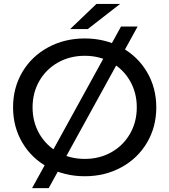

<svg xmlns="http://www.w3.org/2000/svg" viewBox="-20 -908 880 998"><path d="M47.9 -350.1Q47.9 -451.7 96.1 -533.5Q144.4 -615.3 229.9 -661.7Q315.3 -708.1 420.6 -708.1Q525.9 -708.1 610.9 -661.7Q695.9 -615.3 744.1 -533.4Q792.4 -451.6 792.4 -349.9Q792.4 -248.3 744.1 -166.5Q695.9 -84.7 610.7 -38.3Q525.5 8.1 420.6 8.1Q315.3 8.1 229.9 -38.3Q144.4 -84.7 96.1 -166.6Q47.9 -248.4 47.9 -350.1ZM691 -350Q691 -426 655.9 -487.1Q620.9 -548.1 559.2 -583.1Q497.6 -618 420.6 -618Q343.6 -618 281.5 -583.1Q219.4 -548.1 184.4 -487.1Q149.3 -426 149.3 -350Q149.3 -274 184.4 -212.9Q219.4 -151.9 281.5 -116.9Q343.6 -82 420.6 -82Q497.6 -82 559.2 -116.9Q620.9 -151.9 655.9 -212.9Q691 -274 691 -350ZM608.9 -770H695.3L233.1 70H146.7ZM481.3 -887.6H604.4L436.4 -757H344.7Z"/></svg>

Font: iiserrat Thin
Style: Regular
Weight: 100
Designer: Akira Ohta
Foundry: Akira Ohta
Version: Version 1.200;Glyphs 3.3.1 (3343)